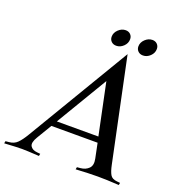

<svg xmlns="http://www.w3.org/2000/svg" viewBox="-178 -1022 1090 1154"><g transform="rotate(20 367.0 -444.5)"><path d="M432.6 0 435.5 -14.6 457 -16.6Q489.7 -19.5 509.8 -39.6Q529.8 -59.6 521.5 -100.1L502 -195.3H206.5L149.4 -100.1Q125 -59.6 136.7 -39.6Q148.4 -19.5 180.2 -16.6L200.7 -14.6L197.8 0Q116.7 -4.9 87.9 -4.9Q58.1 -4.9 -24.4 0L-21.5 -14.6L0 -16.6Q32.7 -19.5 52.7 -39.6Q73.2 -59.6 97.2 -100.1L489.3 -757.3L627.4 -100.1Q635.7 -59.6 647.5 -39.6Q659.2 -19.5 690.9 -16.6L711.4 -14.6L708.5 0Q627.4 -4.9 572.8 -4.9Q517.6 -4.9 432.6 0ZM493.7 -231.9 424.8 -561.5 228 -231.9ZM430.2 -888.7Q449.2 -888.7 461.2 -876.7Q473.1 -864.7 473.1 -846.2Q473.1 -820.3 452.9 -800.8Q432.6 -781.2 407.2 -781.2Q387.7 -781.2 375.5 -793.2Q363.3 -805.2 363.3 -823.7Q363.3 -849.1 384 -868.9Q404.8 -888.7 430.2 -888.7ZM601.1 -888.7Q620.1 -888.7 632.1 -876.7Q644 -864.7 644 -846.2Q644 -820.3 623.8 -800.8Q603.5 -781.2 578.1 -781.2Q558.6 -781.2 546.4 -793.2Q534.2 -805.2 534.2 -823.7Q534.2 -849.1 554.9 -868.9Q575.7 -888.7 601.1 -888.7Z"/></g></svg>

Font: Flanker
Style: Italic
Weight: 400
Italic angle: -12°
Designer: Flanker
Version: Version 2.027